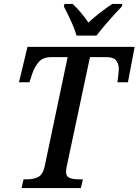

<svg xmlns="http://www.w3.org/2000/svg" viewBox="-20 -951 701 971"><path d="M89 0 99 -44H117Q147 -44 171.5 -55Q196 -66 206 -110L322 -662H238Q197 -662 176 -637.5Q155 -613 143 -578L129 -535H76L119 -714H661L627 -535H574Q575 -541 576.5 -555.5Q578 -570 579.5 -584Q581 -598 581 -602Q581 -628 567.5 -645Q554 -662 519 -662H435L318 -112Q316 -103 315 -95Q314 -87 314 -82Q314 -58 332.5 -51Q351 -44 381 -44H399L389 0ZM367 -771Q357 -806 337.5 -848Q318 -890 303 -918L306 -931H348Q367 -913 389 -887Q411 -861 427 -837Q453 -861 487 -887.5Q521 -914 548 -931H599L596 -918Q569 -890 532 -848.5Q495 -807 468 -771Z"/></svg>

Font: Noto Serif SemiCondensed Medium
Style: Italic
Weight: 500
Width: 4
Italic angle: -12°
Designer: Monotype Design Team
Foundry: Monotype Imaging Inc.
Version: Version 2.013